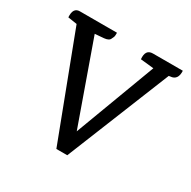

<svg xmlns="http://www.w3.org/2000/svg" viewBox="-118 -603 713 717"><g transform="rotate(30 239.0 -244.5)"><path d="M345 -489H474Q476 -449 444 -447L438 -446L258 0H211L43 -442L4 -448Q1 -489 30 -489H190V-482Q190 -474 188.5 -470.5Q187 -467 184 -461Q180 -449 158 -447L120 -444L244 -95L374 -442L317 -448Q313 -489 345 -489Z"/></g></svg>

Font: Karma
Style: Regular
Weight: 400
Designer: Joana Correia
Foundry: Indian Type Foundry
Version: Version 1.202;PS 1.0;hotconv 1.0.78;makeotf.lib2.5.61930; tt